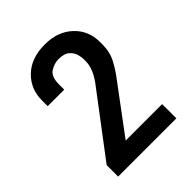

<svg xmlns="http://www.w3.org/2000/svg" viewBox="-139 -924 578 578"><g transform="rotate(-45 149.5 -635.0)"><path d="M25.4 -740.2Q25.4 -789.1 59.1 -821.3Q92.8 -853.5 150.4 -853.5Q205.1 -853.5 239.3 -821.8Q273.4 -790 273.4 -741.2V-730.5Q273.4 -698.2 259.8 -672.9Q246.1 -647.5 232.4 -629.9L118.2 -476.6H273.4V-416H25.4V-464.8L176.8 -665Q202.1 -700.2 202.1 -730.5V-740.2Q202.1 -748 198.7 -760.3Q195.3 -772.5 184.1 -782.7Q172.9 -793 148.4 -793Q130.9 -793 113.3 -782.2Q95.7 -771.5 95.7 -737.3V-715.8H25.4Z"/></g></svg>

Font: Dinish
Style: Regular
Weight: 400
Designer: Bert Driehuis
Foundry: Playbeing
Version: Version 3.006; git-39231f3c-release